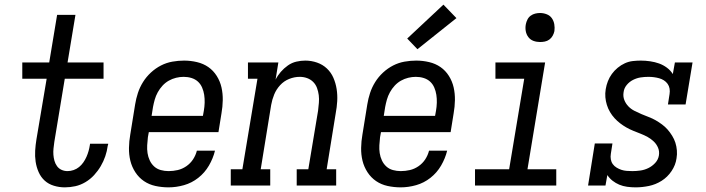

<svg xmlns="http://www.w3.org/2000/svg" viewBox="-20 -799 3040 827"><path d="M259 8Q235 8 212 1Q189 -6 172.5 -21Q156 -36 146.5 -57.5Q137 -79 133.5 -102.5Q130 -126 131.5 -150.5Q133 -175 137 -199L181 -460H76V-530H192L226 -735H305L271 -530H426V-460H259L214 -188Q212 -174 210.5 -160Q209 -146 210 -132.5Q211 -119 214.5 -106.5Q218 -94 225.5 -83.5Q233 -73 245 -67.5Q257 -62 271 -62Q284 -62 297 -66.5Q310 -71 320.5 -79.5Q331 -88 339 -99.5Q347 -111 352.5 -123.5Q358 -136 361.5 -148.5Q365 -161 367 -174Q367 -176 367.5 -177.5Q368 -179 368 -180H446Q446 -178 445.5 -175.5Q445 -173 444 -171Q441 -148 433.5 -126Q426 -104 414 -83.5Q402 -63 385.5 -45Q369 -27 348 -14.5Q327 -2 304.5 3Q282 8 259 8Z M706 8Q677 8 649.5 2Q622 -4 600 -19Q578 -34 563 -57Q548 -80 541.5 -106.5Q535 -133 535.5 -162Q536 -191 541 -219L562 -349Q566 -374 574 -398.5Q582 -423 596 -445.5Q610 -468 630 -486.5Q650 -505 673.5 -517Q697 -529 722.5 -533.5Q748 -538 773 -538Q801 -538 828.5 -531.5Q856 -525 877.5 -510Q899 -495 913.5 -472Q928 -449 934 -422.5Q940 -396 939.5 -367.5Q939 -339 934 -311L921 -230H621L617 -208Q615 -191 614 -173.5Q613 -156 615.5 -139.5Q618 -123 625 -108Q632 -93 644 -82Q656 -71 672.5 -66.5Q689 -62 706 -62Q726 -62 745.5 -66.5Q765 -71 782.5 -83Q800 -95 811.5 -112.5Q823 -130 828 -150H906Q898 -117 880 -86Q862 -55 834 -33Q806 -11 772.5 -1.5Q739 8 706 8ZM633 -300H854L858 -322Q861 -339 861.5 -356.5Q862 -374 859.5 -390.5Q857 -407 850.5 -422Q844 -437 832.5 -447.5Q821 -458 805 -463Q789 -468 771 -468Q755 -468 738.5 -464Q722 -460 707 -451.5Q692 -443 680 -430Q668 -417 659.5 -401.5Q651 -386 646.5 -370Q642 -354 639 -338Z M974 0V-70H1024L1089 -460H1048V-530H1179L1167 -456Q1176 -474 1189.5 -489.5Q1203 -505 1220 -517Q1237 -529 1256.5 -533.5Q1276 -538 1295 -538Q1321 -538 1345.5 -529.5Q1370 -521 1388 -504Q1406 -487 1416 -464Q1426 -441 1430 -415.5Q1434 -390 1432.5 -363.5Q1431 -337 1426 -311L1387 -70H1428V0H1258V-70H1308L1350 -322Q1352 -339 1353.5 -356Q1355 -373 1353 -389Q1351 -405 1345.5 -420Q1340 -435 1329 -446Q1318 -457 1303 -462.5Q1288 -468 1271 -468Q1248 -468 1225.5 -459Q1203 -450 1186.5 -432Q1170 -414 1161 -392Q1152 -370 1148 -347L1103 -70H1144V0Z M1706 8Q1677 8 1649.5 2Q1622 -4 1600 -19Q1578 -34 1563 -57Q1548 -80 1541.5 -106.5Q1535 -133 1535.5 -162Q1536 -191 1541 -219L1562 -349Q1566 -374 1574 -398.5Q1582 -423 1596 -445.5Q1610 -468 1630 -486.5Q1650 -505 1673.5 -517Q1697 -529 1722.5 -533.5Q1748 -538 1773 -538Q1801 -538 1828.5 -531.5Q1856 -525 1877.5 -510Q1899 -495 1913.5 -472Q1928 -449 1934 -422.5Q1940 -396 1939.5 -367.5Q1939 -339 1934 -311L1921 -230H1621L1617 -208Q1615 -191 1614 -173.5Q1613 -156 1615.5 -139.5Q1618 -123 1625 -108Q1632 -93 1644 -82Q1656 -71 1672.5 -66.5Q1689 -62 1706 -62Q1726 -62 1745.5 -66.5Q1765 -71 1782.5 -83Q1800 -95 1811.5 -112.5Q1823 -130 1828 -150H1906Q1898 -117 1880 -86Q1862 -55 1834 -33Q1806 -11 1772.5 -1.5Q1739 8 1706 8ZM1633 -300H1854L1858 -322Q1861 -339 1861.5 -356.5Q1862 -374 1859.5 -390.5Q1857 -407 1850.5 -422Q1844 -437 1832.5 -447.5Q1821 -458 1805 -463Q1789 -468 1771 -468Q1755 -468 1738.5 -464Q1722 -460 1707 -451.5Q1692 -443 1680 -430Q1668 -417 1659.5 -401.5Q1651 -386 1646.5 -370Q1642 -354 1639 -338ZM1778 -587 1734 -633 1890 -779 1946 -721Z M2026 0V-70H2173L2238 -460H2114V-530H2328L2252 -70H2376V0ZM2306 -618Q2291 -618 2277.5 -623Q2264 -628 2255.5 -639.5Q2247 -651 2244.5 -665.5Q2242 -680 2245 -695Q2247 -705 2252 -715Q2257 -725 2266 -731.5Q2275 -738 2285.5 -740.5Q2296 -743 2306 -743Q2321 -743 2335 -737.5Q2349 -732 2357 -720.5Q2365 -709 2367.5 -694.5Q2370 -680 2368 -665Q2366 -655 2360.5 -645Q2355 -635 2346 -628.5Q2337 -622 2326.5 -620Q2316 -618 2306 -618Z M2717 8Q2699 8 2681 5.5Q2663 3 2647.5 -3.5Q2632 -10 2618.5 -20.5Q2605 -31 2596 -45L2588 0H2513L2542 -181H2618L2611 -136Q2609 -124 2611 -112.5Q2613 -101 2619.5 -92Q2626 -83 2636 -77Q2646 -71 2656.5 -67.5Q2667 -64 2679 -63Q2691 -62 2703 -62Q2703 -62 2703 -62Q2703 -62 2704 -62Q2721 -62 2738.5 -64.5Q2756 -67 2772.5 -75Q2789 -83 2802 -97Q2815 -111 2818 -129Q2821 -147 2814.5 -162.5Q2808 -178 2796 -189.5Q2784 -201 2769.5 -209Q2755 -217 2739.5 -223Q2724 -229 2708 -235.5Q2692 -242 2678 -250Q2664 -258 2651 -268Q2638 -278 2627 -290Q2616 -302 2607.5 -316.5Q2599 -331 2594 -347Q2589 -363 2587.5 -380Q2586 -397 2589 -415Q2592 -433 2598.5 -449.5Q2605 -466 2615.5 -480.5Q2626 -495 2640.5 -507Q2655 -519 2671.5 -526.5Q2688 -534 2705.5 -536Q2723 -538 2740 -538Q2760 -538 2780.5 -535Q2801 -532 2819 -525.5Q2837 -519 2852.5 -507.5Q2868 -496 2878 -480L2887 -530H2963L2933 -349H2857L2864 -394Q2866 -406 2864 -417.5Q2862 -429 2855.5 -438Q2849 -447 2839.5 -453Q2830 -459 2819 -462Q2808 -465 2796.5 -466.5Q2785 -468 2773 -468Q2756 -468 2739.5 -465.5Q2723 -463 2707 -455Q2691 -447 2679.5 -433Q2668 -419 2666 -402Q2663 -384 2669 -368.5Q2675 -353 2686.5 -341Q2698 -329 2713 -321.5Q2728 -314 2743 -307.5Q2758 -301 2774 -295Q2790 -289 2804 -281Q2818 -273 2831.5 -263Q2845 -253 2855.5 -241Q2866 -229 2875 -214.5Q2884 -200 2889 -184.5Q2894 -169 2895.5 -151.5Q2897 -134 2894 -117Q2890 -88 2872.5 -62Q2855 -36 2829.5 -20Q2804 -4 2775 2Q2746 8 2718 8Z"/></svg>

Font: Iosevka Slab Oblique
Style: Regular
Weight: 400
Italic angle: -9°
Monospace: yes
Designer: Belleve Invis
Foundry: Belleve Invis
Version: Version 11.1.1; ttfautohint (v1.8.3)